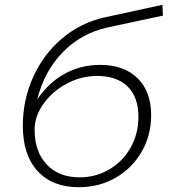

<svg xmlns="http://www.w3.org/2000/svg" viewBox="-20 -772 703 799"><path d="M609 -293Q609 -209 569.5 -140.5Q530 -72 461.5 -32.5Q393 7 308 7Q198 7 136.5 -60Q75 -127 75 -249Q75 -357 118.5 -452.5Q162 -548 239.5 -613Q317 -678 417 -700L656 -752L658 -707L428 -658Q317 -633 240.5 -554Q164 -475 135 -358Q182 -428 249 -465Q316 -502 397 -502Q496 -502 552.5 -446.5Q609 -391 609 -293ZM556 -286Q556 -368 511 -412Q466 -456 384 -456Q318 -456 258 -424Q198 -392 161 -340Q124 -288 124 -232Q124 -141 174.5 -87.5Q225 -34 311 -34Q379 -34 435.5 -67.5Q492 -101 524 -158.5Q556 -216 556 -286Z"/></svg>

Font: Montserrat Alternates Light
Style: Italic
Weight: 300
Italic angle: -11.3°
Designer: Julieta Ulanovsky
Foundry: Julieta Ulanovsky
Version: Version 7.200